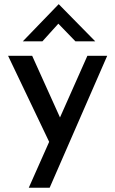

<svg xmlns="http://www.w3.org/2000/svg" viewBox="-20 -680 540 901"><path d="M115 201 390 -418H483L213 201ZM219 3 18 -418H131L298 -48ZM334 -486 243 -580 271 -588 179 -486H87L255 -660H256L427 -486Z"/></svg>

Font: Reem Kufi
Style: Regular
Weight: 400
Designer: Khaled Hosny
Version: Version 1.6